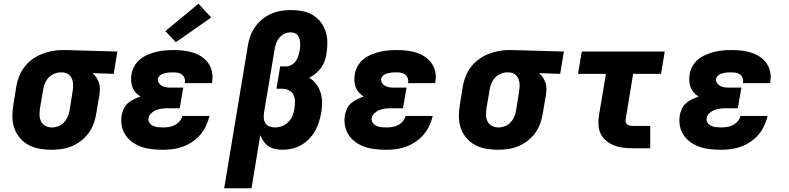

<svg xmlns="http://www.w3.org/2000/svg" viewBox="-20 -797 4240 1032"><path d="M257 8Q224 8 192.5 2.5Q161 -3 134 -17.5Q107 -32 87 -55.5Q67 -79 57 -108Q47 -137 46.5 -169.5Q46 -202 52 -235L68 -335Q73 -362 83.5 -388.5Q94 -415 112 -438Q130 -461 154 -478.5Q178 -496 204.5 -506.5Q231 -517 259 -522.5Q287 -528 314 -528Q318 -528 322.5 -528Q327 -528 331 -528L611 -520L591 -400L478 -404Q490 -393 498.5 -380Q507 -367 512 -351.5Q517 -336 517 -319Q517 -302 514 -285L497 -185Q493 -158 483 -131.5Q473 -105 456 -81.5Q439 -58 415.5 -40Q392 -22 365.5 -11Q339 0 311.5 4Q284 8 257 8ZM258 -112Q276 -112 293.5 -118.5Q311 -125 324 -139Q337 -153 344 -170Q351 -187 354 -204L370 -304Q373 -322 373 -339.5Q373 -357 367 -372.5Q361 -388 347.5 -397.5Q334 -407 316 -408H311Q310 -408 308.5 -408Q307 -408 306 -408Q289 -408 271.5 -400.5Q254 -393 241.5 -380Q229 -367 222 -350Q215 -333 212 -316L195 -216Q192 -197 192.5 -178.5Q193 -160 200.5 -144.5Q208 -129 224 -120.5Q240 -112 258 -112Z M856 8Q827 8 798 5Q769 2 742.5 -7Q716 -16 693.5 -31.5Q671 -47 655.5 -69.5Q640 -92 634.5 -120Q629 -148 634 -178Q637 -195 645 -212.5Q653 -230 667.5 -242.5Q682 -255 699.5 -263.5Q717 -272 735 -278Q721 -287 709.5 -299.5Q698 -312 692 -328Q686 -344 685 -362Q684 -380 687 -398Q690 -420 702.5 -442Q715 -464 734 -479Q753 -494 775.5 -503.5Q798 -513 821 -518.5Q844 -524 867 -526Q890 -528 913 -528Q940 -528 966.5 -525Q993 -522 1018 -514Q1043 -506 1064 -492Q1085 -478 1099.5 -457.5Q1114 -437 1119.5 -411Q1125 -385 1120 -358Q1120 -356 1119.5 -354Q1119 -352 1119 -350H973Q973 -351 973 -351.5Q973 -352 974 -353Q976 -365 972 -376.5Q968 -388 959 -395.5Q950 -403 938 -405.5Q926 -408 913 -408Q905 -408 897 -408Q889 -408 881.5 -406.5Q874 -405 866 -403.5Q858 -402 850.5 -398.5Q843 -395 837 -388.5Q831 -382 829 -375Q827 -362 833.5 -351.5Q840 -341 850 -335.5Q860 -330 872.5 -328Q885 -326 898 -326H965L946 -215H879Q864 -215 849 -213Q834 -211 819.5 -205.5Q805 -200 792.5 -188Q780 -176 778 -161Q776 -148 783.5 -137Q791 -126 803 -120.5Q815 -115 828.5 -113.5Q842 -112 856 -112Q872 -112 888 -114.5Q904 -117 919 -124.5Q934 -132 945.5 -145.5Q957 -159 960 -174H1106Q1100 -148 1088 -122Q1076 -96 1057.5 -74Q1039 -52 1014.5 -35.5Q990 -19 963.5 -9Q937 1 910 4.5Q883 8 856 8ZM925 -570 869 -630 1047 -777 1115 -703Z M1185 215 1312 -550Q1316 -577 1325.5 -603Q1335 -629 1351 -652Q1367 -675 1389.5 -693.5Q1412 -712 1437.5 -723Q1463 -734 1490 -738.5Q1517 -743 1544 -743Q1575 -743 1604.5 -737.5Q1634 -732 1659 -717.5Q1684 -703 1702 -680.5Q1720 -658 1729.5 -630Q1739 -602 1739.5 -571.5Q1740 -541 1735 -510Q1732 -490 1725.5 -470.5Q1719 -451 1706.5 -433.5Q1694 -416 1677.5 -402.5Q1661 -389 1642 -379Q1664 -366 1679.5 -345.5Q1695 -325 1703 -300Q1711 -275 1711 -247.5Q1711 -220 1707 -192Q1702 -167 1694.5 -142Q1687 -117 1674 -94Q1661 -71 1642 -51Q1623 -31 1599.5 -17.5Q1576 -4 1550.5 2Q1525 8 1500 8Q1480 8 1460 4Q1440 0 1424 -10.5Q1408 -21 1397 -37Q1386 -53 1379 -71L1332 215ZM1458 -112Q1477 -112 1496.5 -119.5Q1516 -127 1530.5 -142Q1545 -157 1552.5 -176.5Q1560 -196 1563 -215Q1566 -234 1565.5 -253Q1565 -272 1557 -288Q1549 -304 1532.5 -312Q1516 -320 1497 -320H1466L1486 -440H1517Q1531 -440 1545.5 -447.5Q1560 -455 1569.5 -468Q1579 -481 1583.5 -495.5Q1588 -510 1591 -525Q1593 -536 1593.5 -547Q1594 -558 1593 -569Q1592 -580 1589 -590Q1586 -600 1579.5 -608Q1573 -616 1563 -619.5Q1553 -623 1542 -623Q1525 -623 1509 -615.5Q1493 -608 1481.5 -594Q1470 -580 1464 -563.5Q1458 -547 1456 -531L1399 -191Q1397 -176 1398 -161Q1399 -146 1407 -134Q1415 -122 1429 -117Q1443 -112 1458 -112Z M2056 8Q2027 8 1998 5Q1969 2 1942.5 -7Q1916 -16 1893.5 -31.5Q1871 -47 1855.5 -69.5Q1840 -92 1834.5 -120Q1829 -148 1834 -178Q1837 -195 1845 -212.5Q1853 -230 1867.5 -242.5Q1882 -255 1899.5 -263.5Q1917 -272 1935 -278Q1921 -287 1909.5 -299.5Q1898 -312 1892 -328Q1886 -344 1885 -362Q1884 -380 1887 -398Q1890 -420 1902.5 -442Q1915 -464 1934 -479Q1953 -494 1975.5 -503.5Q1998 -513 2021 -518.5Q2044 -524 2067 -526Q2090 -528 2113 -528Q2140 -528 2166.5 -525Q2193 -522 2218 -514Q2243 -506 2264 -492Q2285 -478 2299.5 -457.5Q2314 -437 2319.5 -411Q2325 -385 2320 -358Q2320 -356 2319.5 -354Q2319 -352 2319 -350H2173Q2173 -351 2173 -351.5Q2173 -352 2174 -353Q2176 -365 2172 -376.5Q2168 -388 2159 -395.5Q2150 -403 2138 -405.5Q2126 -408 2113 -408Q2105 -408 2097 -408Q2089 -408 2081.5 -406.5Q2074 -405 2066 -403.5Q2058 -402 2050.5 -398.5Q2043 -395 2037 -388.5Q2031 -382 2029 -375Q2027 -362 2033.5 -351.5Q2040 -341 2050 -335.5Q2060 -330 2072.5 -328Q2085 -326 2098 -326H2165L2146 -215H2079Q2064 -215 2049 -213Q2034 -211 2019.5 -205.5Q2005 -200 1992.5 -188Q1980 -176 1978 -161Q1976 -148 1983.5 -137Q1991 -126 2003 -120.5Q2015 -115 2028.5 -113.5Q2042 -112 2056 -112Q2072 -112 2088 -114.5Q2104 -117 2119 -124.5Q2134 -132 2145.5 -145.5Q2157 -159 2160 -174H2306Q2300 -148 2288 -122Q2276 -96 2257.5 -74Q2239 -52 2214.5 -35.5Q2190 -19 2163.5 -9Q2137 1 2110 4.5Q2083 8 2056 8Z M2657 8Q2624 8 2592.5 2.5Q2561 -3 2534 -17.5Q2507 -32 2487 -55.5Q2467 -79 2457 -108Q2447 -137 2446.5 -169.5Q2446 -202 2452 -235L2468 -335Q2473 -362 2483.5 -388.5Q2494 -415 2512 -438Q2530 -461 2554 -478.5Q2578 -496 2604.5 -506.5Q2631 -517 2659 -522.5Q2687 -528 2714 -528Q2718 -528 2722.5 -528Q2727 -528 2731 -528L3011 -520L2991 -400L2878 -404Q2890 -393 2898.5 -380Q2907 -367 2912 -351.5Q2917 -336 2917 -319Q2917 -302 2914 -285L2897 -185Q2893 -158 2883 -131.5Q2873 -105 2856 -81.5Q2839 -58 2815.5 -40Q2792 -22 2765.5 -11Q2739 0 2711.5 4Q2684 8 2657 8ZM2658 -112Q2676 -112 2693.5 -118.5Q2711 -125 2724 -139Q2737 -153 2744 -170Q2751 -187 2754 -204L2770 -304Q2773 -322 2773 -339.5Q2773 -357 2767 -372.5Q2761 -388 2747.5 -397.5Q2734 -407 2716 -408H2711Q2710 -408 2708.5 -408Q2707 -408 2706 -408Q2689 -408 2671.5 -400.5Q2654 -393 2641.5 -380Q2629 -367 2622 -350Q2615 -333 2612 -316L2595 -216Q2592 -197 2592.5 -178.5Q2593 -160 2600.5 -144.5Q2608 -129 2624 -120.5Q2640 -112 2658 -112Z M3382 0Q3356 0 3330.5 -3Q3305 -6 3282 -15Q3259 -24 3240 -39Q3221 -54 3210 -75.5Q3199 -97 3197 -122.5Q3195 -148 3199 -174L3237 -400H3087L3107 -520H3553L3533 -400H3383L3343 -155Q3341 -147 3343.5 -139.5Q3346 -132 3352 -127.5Q3358 -123 3366 -121.5Q3374 -120 3382 -120H3475V0Z M3856 8Q3827 8 3798 5Q3769 2 3742.5 -7Q3716 -16 3693.5 -31.5Q3671 -47 3655.5 -69.5Q3640 -92 3634.5 -120Q3629 -148 3634 -178Q3637 -195 3645 -212.5Q3653 -230 3667.5 -242.5Q3682 -255 3699.5 -263.5Q3717 -272 3735 -278Q3721 -287 3709.5 -299.5Q3698 -312 3692 -328Q3686 -344 3685 -362Q3684 -380 3687 -398Q3690 -420 3702.5 -442Q3715 -464 3734 -479Q3753 -494 3775.5 -503.5Q3798 -513 3821 -518.5Q3844 -524 3867 -526Q3890 -528 3913 -528Q3940 -528 3966.5 -525Q3993 -522 4018 -514Q4043 -506 4064 -492Q4085 -478 4099.5 -457.5Q4114 -437 4119.5 -411Q4125 -385 4120 -358Q4120 -356 4119.5 -354Q4119 -352 4119 -350H3973Q3973 -351 3973 -351.5Q3973 -352 3974 -353Q3976 -365 3972 -376.5Q3968 -388 3959 -395.5Q3950 -403 3938 -405.5Q3926 -408 3913 -408Q3905 -408 3897 -408Q3889 -408 3881.5 -406.5Q3874 -405 3866 -403.5Q3858 -402 3850.5 -398.5Q3843 -395 3837 -388.5Q3831 -382 3829 -375Q3827 -362 3833.5 -351.5Q3840 -341 3850 -335.5Q3860 -330 3872.5 -328Q3885 -326 3898 -326H3965L3946 -215H3879Q3864 -215 3849 -213Q3834 -211 3819.5 -205.5Q3805 -200 3792.5 -188Q3780 -176 3778 -161Q3776 -148 3783.5 -137Q3791 -126 3803 -120.5Q3815 -115 3828.5 -113.5Q3842 -112 3856 -112Q3872 -112 3888 -114.5Q3904 -117 3919 -124.5Q3934 -132 3945.5 -145.5Q3957 -159 3960 -174H4106Q4100 -148 4088 -122Q4076 -96 4057.5 -74Q4039 -52 4014.5 -35.5Q3990 -19 3963.5 -9Q3937 1 3910 4.5Q3883 8 3856 8Z"/></svg>

Font: Iosevka SS04 Hv Ex Obl
Style: Regular
Weight: 900
Width: 7
Italic angle: -9°
Monospace: yes
Designer: Belleve Invis
Foundry: Belleve Invis
Version: Version 19.0.0; ttfautohint (v1.8.4)